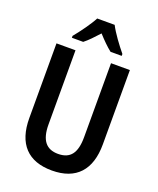

<svg xmlns="http://www.w3.org/2000/svg" viewBox="-169 -1038 944 1148"><g transform="rotate(20 302.5 -463.5)"><path d="M358 -937H247C226 -896 178 -830 144 -789V-777H216C242 -797 271 -828 302 -862C333 -828 362 -799 390 -777H461V-789C425 -833 381 -892 358 -937ZM536 -241V-714H416V-243C416 -141 380 -96 303 -96C229 -96 190 -141 190 -242V-714H69V-239C69 -75 150 10 302 10C457 10 536 -79 536 -241Z"/></g></svg>

Font: Noto Sans Khmer Condensed SemiBold
Style: Regular
Weight: 600
Width: 3
Designer: Danh Hong and the Monotype Design Team
Foundry: Monotype Imaging Inc.
Version: Version 2.004